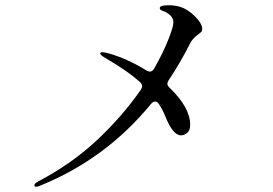

<svg xmlns="http://www.w3.org/2000/svg" viewBox="-20 -714 1040 732"><path d="M751 -603Q751 -596 747.5 -592.5Q744 -589 736 -583Q714 -568 704 -547Q667 -474 623 -408Q618 -400 618 -395Q618 -387 627 -379Q705 -304 705 -238Q705 -217 694 -207.5Q683 -198 670 -198Q639 -198 610 -271Q601 -294 586 -317Q580 -327 571 -327Q564 -327 556 -318Q382 -106 130 -5Q123 -2 118 -2Q111 -2 111 -8Q111 -14 125 -22Q253 -89 350 -180Q447 -271 517 -372Q522 -380 522 -385Q522 -393 514 -401Q467 -443 385 -491Q362 -504 362 -510Q362 -515 370 -515Q379 -515 396 -510Q466 -490 539 -445Q547 -441 551 -441Q561 -441 568 -453Q602 -513 621.5 -562.5Q641 -612 641 -628Q641 -645 628 -656.5Q615 -668 602 -672Q589 -676 589 -683Q589 -694 622 -694Q645 -694 663 -689Q695 -680 723 -652Q751 -624 751 -603Z"/></svg>

Font: Shippori Mincho B1
Style: Regular
Weight: 400
Designer: FONTDASU
Foundry: FONTDASU / Google Inc. / but / Adobe
Version: Version 3.110; ttfautohint (v1.8.3)